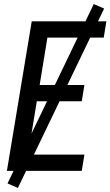

<svg xmlns="http://www.w3.org/2000/svg" viewBox="-20 -840 543 944"><path d="M14 0 136 -735H503L490 -655H213L175 -422H395L382 -342H161L118 -80H395L382 0ZM68 84 17 62 441 -820 492 -798Z"/></svg>

Font: Iosevka Curly Medium Oblique
Style: Regular
Weight: 500
Italic angle: -9°
Monospace: yes
Designer: Belleve Invis
Foundry: Belleve Invis
Version: Version 11.1.0; ttfautohint (v1.8.3)